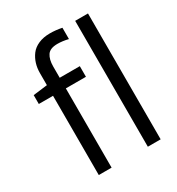

<svg xmlns="http://www.w3.org/2000/svg" viewBox="-170 -817 853 925"><g transform="rotate(-30 256.5 -354.5)"><path d="M108.9 -500V-566.9Q108.9 -595.2 116.5 -619.6Q124 -644 139.4 -664.6Q154.8 -685.1 182.1 -697Q209.5 -709 246.1 -709Q278.3 -709 312 -702.1V-639.2Q280.3 -647 252 -647Q210.4 -647 195.3 -624.3Q180.2 -601.6 180.2 -563V-500H292V-440.9H180.2V0H108.9V-440.9H29.8V-490.2ZM381.8 0V-700.2H453.1V0Z"/></g></svg>

Font: LT Superior
Style: Regular
Weight: 400
Designer: Daniel Lyons
Foundry: LyonsType
Version: Version 1.000